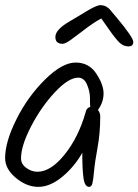

<svg xmlns="http://www.w3.org/2000/svg" viewBox="-20 -746 540 749"><path d="M433 -680Q500 -600 500 -582.5Q500 -565 481 -565Q462 -565 447 -579Q432 -593 406 -630Q380 -667 375 -674Q347 -659 313.5 -633.5Q280 -608 257.5 -591.5Q235 -575 223.5 -575Q212 -575 204 -581Q196 -587 196 -602Q196 -617 211 -632.5Q226 -648 250.5 -662Q275 -676 291 -686Q307 -696 317 -702Q327 -708 338.5 -714Q350 -720 358.5 -723Q367 -726 372 -726Q377 -726 381 -725Q385 -724 388.5 -723Q392 -722 396 -719Q400 -716 402.5 -714.5Q405 -713 409.5 -708Q414 -703 416 -700Q430 -683 433 -680ZM362 -317Q371 -307 371 -291Q371 -227 360.5 -170Q350 -113 347 -79Q344 -45 340.5 -31Q337 -17 328 -17Q311 -17 306 -49.5Q301 -82 301 -150Q270 -95 222.5 -56Q175 -17 129.5 -17Q84 -17 42 -52Q0 -87 0 -129Q0 -193 44.5 -281.5Q89 -370 156 -436Q223 -502 275 -502Q327 -502 355.5 -459Q384 -416 384 -381.5Q384 -347 362 -317ZM332 -329Q331 -336 331 -362.5Q331 -389 319.5 -416Q308 -443 285 -443Q247 -443 193.5 -385.5Q140 -328 101 -252.5Q62 -177 62 -128Q62 -106 82.5 -91Q103 -76 126 -76Q178 -76 232 -143Q286 -210 314 -308Q317 -325 332 -329Z"/></svg>

Font: Kalam Light
Style: Regular
Weight: 300
Version: Version 2.001;PS 1.0;hotconv 1.0.79;makeotf.lib2.5.61930; tt